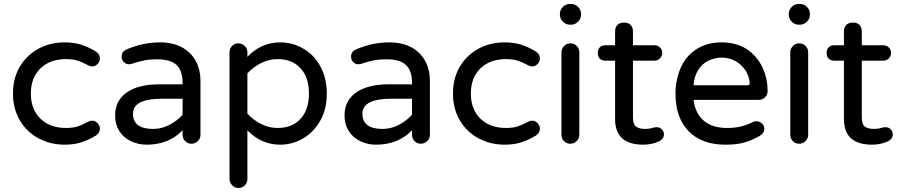

<svg xmlns="http://www.w3.org/2000/svg" viewBox="-20 -724 4573 975"><path d="M177.7 -20.5Q116.2 -52.7 81.1 -112.3Q45.9 -171.9 45.9 -249Q45.9 -328.1 82 -387.7Q117.2 -445.3 176.3 -477.1Q235.4 -508.8 307.6 -508.8Q356.4 -508.8 393.6 -496.6Q430.7 -484.4 467.8 -461.9Q487.3 -448.2 487.3 -426.8Q487.3 -412.1 475.6 -399.4Q463.9 -386.7 449.2 -386.7Q439.5 -386.7 427.7 -392.6Q393.6 -410.2 371.1 -417Q348.6 -423.8 315.4 -423.8Q233.4 -423.8 185.1 -376.5Q136.7 -329.1 136.7 -249Q136.7 -168.9 185.1 -121.6Q233.4 -74.2 315.4 -74.2Q348.6 -74.2 371.1 -81.1Q393.6 -87.9 427.7 -105.5Q439.5 -111.3 449.2 -111.3Q463.9 -111.3 475.6 -98.6Q487.3 -85.9 487.3 -71.3Q487.3 -49.8 467.8 -36.1Q430.7 -13.7 393.6 -1.5Q356.4 10.7 307.6 10.7Q238.3 10.7 177.7 -20.5Z M645.5 -6.8Q607.4 -24.4 585.9 -58.6Q564.5 -92.8 564.5 -136.7Q564.5 -212.9 623.5 -254.4Q682.6 -295.9 790 -295.9H907.2V-302.7Q907.2 -365.2 876.5 -394Q845.7 -422.9 777.3 -422.9Q742.2 -422.9 713.9 -417.5Q685.5 -412.1 647.5 -399.4L634.8 -397.5Q620.1 -397.5 608.9 -408.7Q597.7 -419.9 597.7 -435.5Q597.7 -462.9 624 -473.6Q706.1 -508.8 793 -508.8Q860.4 -508.8 908.2 -481.4Q953.1 -455.1 975.6 -411.6Q998 -368.2 998 -315.4V-39.1Q998 -20.5 984.4 -7.3Q970.7 5.9 952.1 5.9Q933.6 5.9 920.4 -7.3Q907.2 -20.5 907.2 -39.1V-62.5Q836.9 10.7 724.6 10.7Q682.6 10.7 645.5 -6.8ZM757.8 -69.3Q799.8 -69.3 839.4 -89.4Q878.9 -109.4 907.2 -141.6V-222.7H801.8Q655.3 -222.7 655.3 -146.5Q655.3 -69.3 757.8 -69.3Z M1145.5 184.6V-459Q1145.5 -477.5 1158.7 -490.7Q1171.9 -503.9 1190.4 -503.9Q1209 -503.9 1222.7 -490.7Q1236.3 -477.5 1236.3 -459V-435.5Q1306.6 -508.8 1402.3 -508.8Q1465.8 -508.8 1517.6 -478.5Q1574.2 -447.3 1606.9 -386.7Q1639.6 -326.2 1639.6 -249Q1639.6 -168.9 1606.4 -111.3Q1573.2 -52.7 1519 -21Q1464.8 10.7 1402.3 10.7Q1306.6 10.7 1236.3 -62.5V184.6Q1236.3 204.1 1223.1 217.3Q1210 230.5 1190.4 230.5Q1171.9 230.5 1158.7 216.8Q1145.5 203.1 1145.5 184.6ZM1389.6 -74.2Q1463.9 -74.2 1506.3 -120.6Q1548.8 -167 1548.8 -249Q1548.8 -331.1 1506.3 -377.4Q1463.9 -423.8 1389.6 -423.8Q1346.7 -423.8 1307.1 -404.3Q1267.6 -384.8 1236.3 -351.6V-146.5Q1267.6 -113.3 1307.1 -93.8Q1346.7 -74.2 1389.6 -74.2Z M1810.5 -6.8Q1772.5 -24.4 1751 -58.6Q1729.5 -92.8 1729.5 -136.7Q1729.5 -212.9 1788.6 -254.4Q1847.7 -295.9 1955.1 -295.9H2072.3V-302.7Q2072.3 -365.2 2041.5 -394Q2010.7 -422.9 1942.4 -422.9Q1907.2 -422.9 1878.9 -417.5Q1850.6 -412.1 1812.5 -399.4L1799.8 -397.5Q1785.2 -397.5 1773.9 -408.7Q1762.7 -419.9 1762.7 -435.5Q1762.7 -462.9 1789.1 -473.6Q1871.1 -508.8 1958 -508.8Q2025.4 -508.8 2073.2 -481.4Q2118.2 -455.1 2140.6 -411.6Q2163.1 -368.2 2163.1 -315.4V-39.1Q2163.1 -20.5 2149.4 -7.3Q2135.7 5.9 2117.2 5.9Q2098.6 5.9 2085.4 -7.3Q2072.3 -20.5 2072.3 -39.1V-62.5Q2002 10.7 1889.6 10.7Q1847.7 10.7 1810.5 -6.8ZM1922.9 -69.3Q1964.8 -69.3 2004.4 -89.4Q2043.9 -109.4 2072.3 -141.6V-222.7H1966.8Q1820.3 -222.7 1820.3 -146.5Q1820.3 -69.3 1922.9 -69.3Z M2412.1 -20.5Q2350.6 -52.7 2315.4 -112.3Q2280.3 -171.9 2280.3 -249Q2280.3 -328.1 2316.4 -387.7Q2351.6 -445.3 2410.6 -477.1Q2469.7 -508.8 2542 -508.8Q2590.8 -508.8 2627.9 -496.6Q2665 -484.4 2702.1 -461.9Q2721.7 -448.2 2721.7 -426.8Q2721.7 -412.1 2710 -399.4Q2698.2 -386.7 2683.6 -386.7Q2673.8 -386.7 2662.1 -392.6Q2627.9 -410.2 2605.5 -417Q2583 -423.8 2549.8 -423.8Q2467.8 -423.8 2419.4 -376.5Q2371.1 -329.1 2371.1 -249Q2371.1 -168.9 2419.4 -121.6Q2467.8 -74.2 2549.8 -74.2Q2583 -74.2 2605.5 -81.1Q2627.9 -87.9 2662.1 -105.5Q2673.8 -111.3 2683.6 -111.3Q2698.2 -111.3 2710 -98.6Q2721.7 -85.9 2721.7 -71.3Q2721.7 -49.8 2702.1 -36.1Q2665 -13.7 2627.9 -1.5Q2590.8 10.7 2542 10.7Q2472.7 10.7 2412.1 -20.5Z M2831.1 -39.1V-458Q2831.1 -476.6 2844.2 -490.2Q2857.4 -503.9 2876 -503.9Q2895.5 -503.9 2908.7 -490.7Q2921.9 -477.5 2921.9 -458V-39.1Q2921.9 -20.5 2908.2 -7.3Q2894.5 5.9 2876 5.9Q2857.4 5.9 2844.2 -7.3Q2831.1 -20.5 2831.1 -39.1ZM2823.2 -653.3Q2823.2 -673.8 2838.4 -689Q2853.5 -704.1 2874 -704.1H2879.9Q2900.4 -704.1 2915.5 -689Q2930.7 -673.8 2930.7 -653.3V-649.4Q2930.7 -628.9 2915.5 -613.8Q2900.4 -598.6 2879.9 -598.6H2874Q2853.5 -598.6 2838.4 -613.8Q2823.2 -628.9 2823.2 -649.4Z M3103.5 -119.1V-416H3054.7Q3036.1 -416 3025.9 -426.3Q3015.6 -436.5 3015.6 -455.1Q3015.6 -473.6 3025.9 -483.9Q3036.1 -494.1 3054.7 -494.1H3103.5V-563.5Q3103.5 -585.9 3115.7 -597.7Q3127.9 -609.4 3149.4 -609.4Q3170.9 -609.4 3182.6 -597.2Q3194.3 -585 3194.3 -563.5V-494.1H3303.7Q3320.3 -494.1 3331.5 -482.9Q3342.8 -471.7 3342.8 -455.1Q3342.8 -439.5 3331.5 -427.7Q3320.3 -416 3303.7 -416H3194.3V-127Q3194.3 -92.8 3210 -81.1Q3225.6 -69.3 3256.8 -69.3Q3277.3 -69.3 3295.9 -75.2Q3297.9 -75.2 3298.8 -76.2Q3308.6 -78.1 3315.4 -78.1Q3330.1 -78.1 3340.8 -67.4Q3351.6 -56.6 3351.6 -42Q3351.6 -19.5 3328.1 -6.8Q3290 10.7 3247.1 10.7Q3103.5 10.7 3103.5 -119.1Z M3410.2 -249Q3410.2 -315.4 3435.5 -377Q3461.9 -438.5 3515.6 -473.6Q3569.3 -508.8 3644.5 -508.8Q3716.8 -508.8 3770.5 -475.6Q3821.3 -442.4 3849.6 -386.2Q3877.9 -330.1 3877.9 -261.7Q3877.9 -243.2 3865.2 -230Q3852.5 -216.8 3832 -216.8H3502Q3510.7 -147.5 3554.2 -110.8Q3597.7 -74.2 3671.9 -74.2Q3710.9 -74.2 3741.7 -81.5Q3772.5 -88.9 3803.7 -104.5Q3810.5 -108.4 3821.3 -108.4Q3836.9 -108.4 3849.1 -97.2Q3861.3 -85.9 3861.3 -69.3Q3861.3 -46.9 3835 -32.2Q3793.9 -9.8 3756.8 0.5Q3719.7 10.7 3664.1 10.7Q3543.9 10.7 3477.1 -57.6Q3410.2 -126 3410.2 -249ZM3775.4 -291Q3788.1 -291 3787.1 -303.7Q3783.2 -342.8 3763.7 -369.1Q3742.2 -400.4 3710.4 -416Q3678.7 -431.6 3644.5 -431.6Q3613.3 -431.6 3579.1 -417Q3544.9 -400.4 3524.9 -367.7Q3504.9 -335 3502 -291Z M3993.2 -39.1V-458Q3993.2 -476.6 4006.3 -490.2Q4019.5 -503.9 4038.1 -503.9Q4057.6 -503.9 4070.8 -490.7Q4084 -477.5 4084 -458V-39.1Q4084 -20.5 4070.3 -7.3Q4056.6 5.9 4038.1 5.9Q4019.5 5.9 4006.3 -7.3Q3993.2 -20.5 3993.2 -39.1ZM3985.4 -653.3Q3985.4 -673.8 4000.5 -689Q4015.6 -704.1 4036.1 -704.1H4042Q4062.5 -704.1 4077.6 -689Q4092.8 -673.8 4092.8 -653.3V-649.4Q4092.8 -628.9 4077.6 -613.8Q4062.5 -598.6 4042 -598.6H4036.1Q4015.6 -598.6 4000.5 -613.8Q3985.4 -628.9 3985.4 -649.4Z M4265.6 -119.1V-416H4216.8Q4198.2 -416 4188 -426.3Q4177.7 -436.5 4177.7 -455.1Q4177.7 -473.6 4188 -483.9Q4198.2 -494.1 4216.8 -494.1H4265.6V-563.5Q4265.6 -585.9 4277.8 -597.7Q4290 -609.4 4311.5 -609.4Q4333 -609.4 4344.7 -597.2Q4356.4 -585 4356.4 -563.5V-494.1H4465.8Q4482.4 -494.1 4493.7 -482.9Q4504.9 -471.7 4504.9 -455.1Q4504.9 -439.5 4493.7 -427.7Q4482.4 -416 4465.8 -416H4356.4V-127Q4356.4 -92.8 4372.1 -81.1Q4387.7 -69.3 4418.9 -69.3Q4439.5 -69.3 4458 -75.2Q4460 -75.2 4460.9 -76.2Q4470.7 -78.1 4477.5 -78.1Q4492.2 -78.1 4502.9 -67.4Q4513.7 -56.6 4513.7 -42Q4513.7 -19.5 4490.2 -6.8Q4452.1 10.7 4409.2 10.7Q4265.6 10.7 4265.6 -119.1Z"/></svg>

Font: jf-openhuninn-2.0
Style: Regular
Weight: 400
Designer: [Kosugi Maru]
Designed by MOTOYA      

[Varela Round]
Joe Prince (Latin component); Avraham Cornfeld (Hebrew component)
Foundry: justfont CO.,LTD.
Version: 2.0